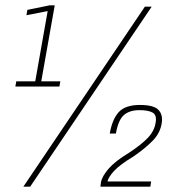

<svg xmlns="http://www.w3.org/2000/svg" viewBox="-20 -699 660 719"><path d="M37.5 -375 41 -394.5H112L158.5 -657.5L79 -642L82.5 -662L165.5 -679H185L134.5 -394.5H206L202.5 -375ZM67.5 0 522.5 -674H548L93 0ZM356 0 358 -16Q362 -38.5 386.5 -67Q411 -95.5 462.5 -126.5Q509 -157 533.8 -183Q558.5 -209 563 -241Q567.5 -268 551.8 -277.2Q536 -286.5 502 -286.5Q465 -286.5 444 -268.2Q423 -250 414 -199H391Q400.5 -253 425 -279.5Q449.5 -306 504 -306Q554 -306 572 -288.8Q590 -271.5 586 -240.5Q581 -202.5 553.2 -173.5Q525.5 -144.5 480.5 -113.5Q429 -82.5 407.5 -59.2Q386 -36 382.5 -19.5H546L543 0Z"/></svg>

Font: Anybody ExtraLight
Style: Italic
Weight: 200
Italic angle: -10°
Designer: Tyler Finck
Foundry: Etcetera Type Company
Version: Version 1.010; ttfautohint (v1.8.3) -l 8 -r 50 -G 200 -x 14 